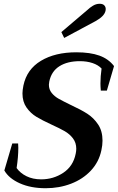

<svg xmlns="http://www.w3.org/2000/svg" viewBox="-20 -987 624 1017"><path d="M305 -817 445 -936Q455 -946 472 -956.5Q489 -967 508 -967Q524 -967 532 -959Q540 -951 540 -939Q540 -933 539 -930Q533 -901 486 -875L320 -786ZM3 -84 45 -227H76Q77 -220 77 -204Q77 -156 68 -97Q87 -70 120.5 -53.5Q154 -37 198 -37Q263 -37 315.5 -72Q368 -107 381 -173Q384 -187 384 -199Q384 -231 366.5 -254Q349 -277 323 -292Q297 -307 253 -327Q203 -350 172.5 -368.5Q142 -387 120.5 -417.5Q99 -448 99 -492Q99 -509 104 -534Q122 -620 197 -665Q272 -710 384 -710Q458 -710 506.5 -692.5Q555 -675 584 -637L546 -507H514Q512 -529 512 -545Q512 -582 518 -624Q500 -643 470 -653Q440 -663 403 -663Q337 -663 294.5 -636Q252 -609 241 -555Q239 -543 239 -538Q239 -513 254 -494.5Q269 -476 291.5 -463.5Q314 -451 355 -431Q409 -406 442.5 -384.5Q476 -363 499.5 -328Q523 -293 523 -242Q523 -218 517 -191Q504 -129 461.5 -83.5Q419 -38 356.5 -14Q294 10 222 10Q143 10 85 -16Q27 -42 3 -84Z"/></svg>

Font: Trirong SemiBold
Style: Italic
Weight: 600
Italic angle: -12°
Designer: Katatrad Team
Foundry: CadsonDemak
Version: Version 1.001